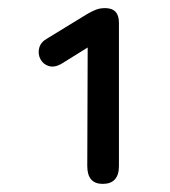

<svg xmlns="http://www.w3.org/2000/svg" viewBox="-20 -728 420 473"><path d="M233 -275Q195 -275 195 -319L196 -611L130 -570Q113 -561 99.5 -565.5Q86 -570 79.5 -582.5Q73 -595 76.5 -609.5Q80 -624 96 -633L194 -693Q206 -700 216 -704Q226 -708 239 -708Q273 -708 273 -672V-319Q273 -275 233 -275Z"/></svg>

Font: Chiron GoRound TC
Style: Regular
Weight: 400
Designer: Ryoko NISHIZUKA 西塚涼子 (kana, bopomofo & ideographs); Paul D. Hunt (Latin, Greek & Cyrillic); Sandoll Communications 산돌커뮤니
Foundry: Adobe
Version: Version 1.000;hotconv 1.1.1;makeotfexe 2.6.0